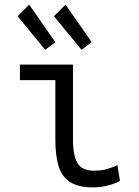

<svg xmlns="http://www.w3.org/2000/svg" viewBox="-20 -797 600 829"><path d="M382 12Q318 12 282.5 -11Q247 -34 233 -79.5Q219 -125 219 -195V-451H66V-518H295V-200Q295 -143 305.5 -112.5Q316 -82 336.5 -71Q357 -60 385 -60Q421 -60 448.5 -69Q476 -78 487 -84L498 -16Q496 -14 479.5 -7Q463 0 437.5 6Q412 12 382 12ZM175 -582 56 -727 106 -777 219 -615ZM332 -582 213 -727 263 -777 376 -615Z"/></svg>

Font: Ubuntu Sans Mono
Style: Regular
Weight: 400
Monospace: yes
Designer: Dalton Maag Ltd
Foundry: Dalton Maag Ltd
Version: Version 1.006